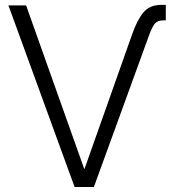

<svg xmlns="http://www.w3.org/2000/svg" viewBox="-20 -749 698 769"><path d="M509.3 -611.8Q529.3 -668.9 554.4 -699.2Q579.6 -729.5 626 -729.5H644V-667.5H635.3Q609.4 -667.5 598.1 -651.6Q586.9 -635.7 575.7 -604L356 0H278.8L13.7 -727.5H84.5L317.4 -72.3H318.4Z"/></svg>

Font: Inter 28pt Light
Style: Regular
Weight: 300
Designer: Rasmus Andersson
Foundry: rsms
Version: Version 4.001;git-66647c0bb